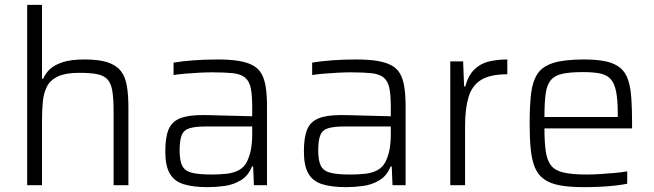

<svg xmlns="http://www.w3.org/2000/svg" viewBox="-20 -763 2693 791"><path d="M92 0V-743H153V-439H158Q167 -460 185 -477.5Q203 -495 237.5 -506.5Q272 -518 329 -518Q387 -518 422.5 -506.5Q458 -495 477 -471.5Q496 -448 502.5 -410Q509 -372 509 -320V0H448V-301Q448 -355 443 -387Q438 -419 423 -435.5Q408 -452 380 -457.5Q352 -463 307 -463Q251 -463 219.5 -448.5Q188 -434 174 -407.5Q160 -381 156.5 -344.5Q153 -308 153 -264V0Z M835 8Q776 8 737 -4Q698 -16 679.5 -48Q661 -80 661 -139Q661 -196 674 -228.5Q687 -261 720.5 -275Q754 -289 814 -289Q825 -289 848 -288.5Q871 -288 901 -287Q931 -286 961.5 -285.5Q992 -285 1019 -284V-322Q1019 -372 1013 -400.5Q1007 -429 989.5 -443.5Q972 -458 939 -461.5Q906 -465 854 -465Q831 -465 801 -463.5Q771 -462 742.5 -459.5Q714 -457 695 -454V-505Q730 -511 777 -514.5Q824 -518 876 -518Q928 -518 964 -512Q1000 -506 1023 -493Q1046 -480 1058 -458Q1070 -436 1075 -403Q1080 -370 1080 -325V0H1026L1023 -77H1018Q1003 -39 972.5 -20.5Q942 -2 905.5 3Q869 8 835 8ZM852 -44Q883 -44 912 -47Q941 -50 963 -61.5Q985 -73 997 -96Q1009 -121 1014 -148Q1019 -175 1019 -209V-242H830Q786 -242 762 -235Q738 -228 729 -207Q720 -186 720 -143Q720 -102 730.5 -80.5Q741 -59 769.5 -51.5Q798 -44 852 -44Z M1406 8Q1347 8 1308 -4Q1269 -16 1250.5 -48Q1232 -80 1232 -139Q1232 -196 1245 -228.5Q1258 -261 1291.5 -275Q1325 -289 1385 -289Q1396 -289 1419 -288.5Q1442 -288 1472 -287Q1502 -286 1532.5 -285.5Q1563 -285 1590 -284V-322Q1590 -372 1584 -400.5Q1578 -429 1560.5 -443.5Q1543 -458 1510 -461.5Q1477 -465 1425 -465Q1402 -465 1372 -463.5Q1342 -462 1313.5 -459.5Q1285 -457 1266 -454V-505Q1301 -511 1348 -514.5Q1395 -518 1447 -518Q1499 -518 1535 -512Q1571 -506 1594 -493Q1617 -480 1629 -458Q1641 -436 1646 -403Q1651 -370 1651 -325V0H1597L1594 -77H1589Q1574 -39 1543.5 -20.5Q1513 -2 1476.5 3Q1440 8 1406 8ZM1423 -44Q1454 -44 1483 -47Q1512 -50 1534 -61.5Q1556 -73 1568 -96Q1580 -121 1585 -148Q1590 -175 1590 -209V-242H1401Q1357 -242 1333 -235Q1309 -228 1300 -207Q1291 -186 1291 -143Q1291 -102 1301.5 -80.5Q1312 -59 1340.5 -51.5Q1369 -44 1423 -44Z M1835 0V-510H1888L1892 -407H1897Q1909 -452 1934 -476.5Q1959 -501 1993.5 -509.5Q2028 -518 2070 -518V-457Q1999 -457 1961.5 -433.5Q1924 -410 1910 -362Q1896 -314 1896 -244V0Z M2386 8Q2326 8 2286 0.5Q2246 -7 2221 -25Q2196 -43 2183.5 -73.5Q2171 -104 2166.5 -148.5Q2162 -193 2162 -254Q2162 -327 2168 -377.5Q2174 -428 2194.5 -459Q2215 -490 2260.5 -504Q2306 -518 2385 -518Q2442 -518 2478.5 -509.5Q2515 -501 2536.5 -482.5Q2558 -464 2568 -433Q2578 -402 2581 -358Q2584 -314 2584 -255V-234H2223Q2223 -176 2228.5 -139Q2234 -102 2250.5 -81Q2267 -60 2302.5 -52Q2338 -44 2398 -44Q2423 -44 2453 -46Q2483 -48 2512 -50.5Q2541 -53 2564 -57V-6Q2544 -2 2514 1.5Q2484 5 2451 6.5Q2418 8 2386 8ZM2525 -263V-296Q2525 -353 2518 -387Q2511 -421 2495 -438Q2479 -455 2451.5 -460.5Q2424 -466 2382 -466Q2329 -466 2297 -459Q2265 -452 2249 -432.5Q2233 -413 2228 -377Q2223 -341 2223 -281H2544Z"/></svg>

Font: Saira Thin Light
Style: Regular
Weight: 300
Version: Version 1.101